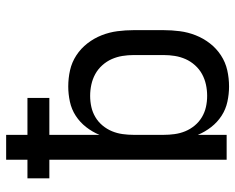

<svg xmlns="http://www.w3.org/2000/svg" viewBox="-92 -684 783 640"><g transform="rotate(-90 300.0 -363.5)"><path d="M332 8Q307 8 281.5 2.5Q256 -3 234.5 -17Q213 -31 197 -51.5Q181 -72 171 -96V0H88V-591H26V-664H88V-735H171V-664H294V-591H171V-424Q181 -448 197 -468.5Q213 -489 234.5 -503Q256 -517 281.5 -522.5Q307 -528 332 -528Q360 -528 386.5 -522Q413 -516 436 -501Q459 -486 476 -464Q493 -442 503 -416.5Q513 -391 516.5 -364Q520 -337 520 -310V-210Q520 -183 516.5 -156Q513 -129 503 -103.5Q493 -78 476 -56Q459 -34 436 -19Q413 -4 386.5 2Q360 8 332 8ZM301 -65Q320 -65 338.5 -69Q357 -73 373.5 -82Q390 -91 403 -105.5Q416 -120 423.5 -137Q431 -154 434 -172.5Q437 -191 437 -210V-310Q437 -329 434 -347.5Q431 -366 423.5 -383Q416 -400 403 -414.5Q390 -429 373.5 -438Q357 -447 338.5 -451Q320 -455 301 -455Q282 -455 264 -451Q246 -447 230 -437.5Q214 -428 202 -413.5Q190 -399 183 -382Q176 -365 173.5 -346.5Q171 -328 171 -310V-210Q171 -192 173.5 -173.5Q176 -155 183 -138Q190 -121 202 -106.5Q214 -92 230 -82.5Q246 -73 264 -69Q282 -65 301 -65Z"/></g></svg>

Font: Iosevka Fixed Extended
Style: Regular
Weight: 400
Width: 7
Monospace: yes
Designer: Belleve Invis
Foundry: Belleve Invis
Version: Version 24.1.1; ttfautohint (v1.8.4)